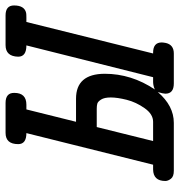

<svg xmlns="http://www.w3.org/2000/svg" viewBox="3 -654 651 697"><g transform="rotate(-90 328.5 -305.5)"><path d="M20 -30.8Q20 -74.7 62 -75.2H79.1L193.8 -535.2Q153.8 -535.2 153.8 -564.9Q153.8 -610.8 194.8 -610.8H303.2Q340.3 -610.8 339.8 -579.1Q339.8 -535.2 296.9 -535.2H279.8L234.9 -355H318.8Q408.7 -355 409.2 -251Q409.2 -153.8 352.1 -68.8Q364.3 -74.7 378.9 -75.2H397V-76.2L512.2 -535.2Q471.2 -535.2 471.2 -564.9Q472.2 -610.8 513.2 -610.8H621.1Q657.2 -610.8 657.2 -580.1Q657.2 -542 629.9 -536.1Q625 -535.2 613.8 -535.2H597.2L482.9 -75.2H485.8Q522.9 -75.2 522.9 -43.9Q522.9 -39.1 521 -28.8Q514.2 0 482.9 0H374Q336.9 0 336.9 -30.8Q336.9 -38.6 342.8 -58.1Q293 0 231 0H57.1Q36.1 0 28.1 -10.5Q20 -21 20 -30.8ZM165 -75.2H234.9Q262.7 -75.2 284.4 -106.2Q306.2 -137.2 314.7 -171.1Q323.2 -205.1 323.2 -229Q323.2 -252 315.7 -263.9Q308.1 -275.9 300.5 -277.8Q293 -279.8 282.2 -279.8H215.8Z"/></g></svg>

Font: CMU Typewriter Text
Style: BoldItalic
Weight: 700
Italic angle: -14.04°
Version: Version 0.7.0